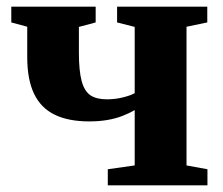

<svg xmlns="http://www.w3.org/2000/svg" viewBox="-20 -558 672 578"><path d="M304.5 0V-48.5L385.5 -60V-226.5Q369 -217 348.5 -209Q328 -201 303.2 -196.8Q278.5 -192.5 248.5 -192.5Q186.5 -192.5 145 -212.5Q103.5 -232.5 82.8 -275.2Q62 -318 62 -386V-477.5L14 -490.5V-538H268V-490.5L217.5 -477V-399.5Q217.5 -345 225.8 -314.2Q234 -283.5 252.2 -271.2Q270.5 -259 301.5 -259Q327 -259 350 -264.8Q373 -270.5 385.5 -277.5V-477L332.5 -490.5V-538H604V-490.5L541.5 -477.5V-60L604.5 -48.5V0Z"/></svg>

Font: Merriweather 60pt ExtraBold
Style: Regular
Weight: 800
Version: Version 2.100